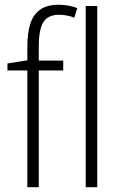

<svg xmlns="http://www.w3.org/2000/svg" viewBox="-20 -785 505 805"><path d="M245.1 -489.7H142.6V0H94.7V-489.7H11.2V-519L94.7 -532.2V-591.3Q94.7 -649.4 107.9 -688Q121.1 -726.6 150.1 -745.8Q179.2 -765.1 225.6 -765.1Q249 -765.1 268.3 -761.2Q287.6 -757.3 304.2 -751L291.5 -710.9Q276.9 -716.8 260.3 -720Q243.7 -723.1 227.5 -723.1Q181.6 -723.1 162.1 -692.6Q142.6 -662.1 142.6 -589.8V-530.8H245.1ZM387.7 0H339.4V-759.8H387.7Z"/></svg>

Font: Open Sans SemiCondensed Light
Style: Regular
Weight: 300
Width: 4
Designer: Monotype Design Team
Foundry: Monotype Imaging Inc.
Version: Version 3.000